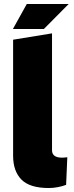

<svg xmlns="http://www.w3.org/2000/svg" viewBox="-20 -938 375 967"><path d="M226 9Q130 9 88 -33.5Q46 -76 46 -154V-738L242 -770V-181Q242 -163 254.5 -153.5Q267 -144 292 -144Q297 -144 304 -144.5Q311 -145 319 -146L313 -7Q295 0 271.5 4.5Q248 9 226 9ZM45 -792 115 -918H326L201 -792Z"/></svg>

Font: REM ExtraBold
Style: Regular
Weight: 800
Designer: Octavio Pardo
Foundry: Ashler Design
Version: Version 1.005;gftools[0.9.28]